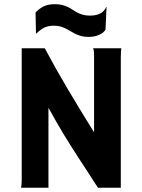

<svg xmlns="http://www.w3.org/2000/svg" viewBox="-20 -874 663 894"><path d="M147.5 -718.3 145.5 -815.4Q158.7 -831.1 180.4 -842.8Q202.1 -854.5 235.8 -854.5Q255.9 -854.5 270.5 -850.6Q285.2 -846.7 297.1 -840.8Q309.1 -835 319.3 -827.9Q329.6 -820.8 341.1 -814.9Q352.5 -809.1 366.5 -805.2Q380.4 -801.3 398.9 -801.3Q426.8 -801.3 446 -810.8Q465.3 -820.3 475.1 -842.3L476.1 -841.3L471.2 -735.8Q462.9 -721.2 441.4 -711.7Q419.9 -702.1 392.1 -702.1Q373 -702.1 358.6 -706.1Q344.2 -710 332 -715.8Q319.8 -721.7 309.3 -728.3Q298.8 -734.9 287.1 -740.7Q275.4 -746.6 262 -750.5Q248.5 -754.4 231 -754.4Q202.1 -754.4 183.3 -743.9Q164.6 -733.4 149.4 -717.8ZM78.1 0Q79.6 -8.3 80.3 -16.4Q81.1 -24.4 81.1 -36.1V-649.4H188.5Q213.9 -601.6 239.7 -555.7Q265.6 -509.8 293.5 -462.6Q321.3 -415.5 352.1 -365Q382.8 -314.5 418 -257.8V-616.2Q418 -643.1 413.1 -649.4H544.9Q543.9 -641.6 543.2 -631.1Q542.5 -620.6 542.5 -606.4V0H436Q409.2 -41.5 387.5 -75Q365.7 -108.4 346.9 -137.2Q328.1 -166 311.3 -192.6Q294.4 -219.2 277.8 -246.6Q261.2 -273.9 243.7 -304.4Q226.1 -335 205.6 -372.1V0Z"/></svg>

Font: Hammersmith One
Style: Regular
Weight: 400
Designer: Nicole Fally
Foundry: Nicole Fally
Version: Version 1.002